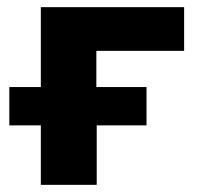

<svg xmlns="http://www.w3.org/2000/svg" viewBox="-20 -516 554 536"><path d="M94 0V-166H6V-273H94V-496H494V-374H249V-273H389V-166H250V0Z"/></svg>

Font: Nunito Sans 10pt ExtraBold
Style: Regular
Weight: 800
Designer: Vernon Adams
Foundry: Vernon Adams
Version: Version 3.101;gftools[0.9.27]